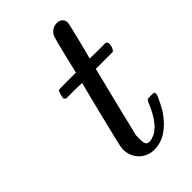

<svg xmlns="http://www.w3.org/2000/svg" viewBox="-199 -693 771 771"><g transform="rotate(-45 186.5 -307.5)"><path d="M94 -385Q87 -392 87 -395Q87 -399 90.5 -411.5Q94 -424 95 -425Q97 -430 103.5 -430.5Q110 -431 149 -431H196L215 -511Q231 -577 235.5 -590.5Q240 -604 248 -612Q262 -626 281 -626Q313 -626 315 -597Q315 -589 296 -513Q276 -434 275 -433Q275 -431 320 -431H366Q373 -424 373 -420Q373 -398 360 -385H263L227 -240Q221 -218 215.5 -194Q210 -170 205.5 -152Q201 -134 197.5 -119Q194 -104 191.5 -95.5Q189 -87 189 -86Q188 -80 188 -61Q188 -29 201 -27Q213 -23 229 -30Q253 -37 276 -66Q299 -95 316 -138Q321 -149 324 -151Q327 -153 342 -153Q359 -153 361 -151Q367 -146 360 -130Q349 -105 335 -80Q304 -31 263 -6Q232 11 202 11Q162 11 136.5 -15Q111 -41 111 -81Q111 -94 148 -241Q183 -382 184 -383Q184 -385 139 -385Z"/></g></svg>

Font: KaTeX_Main
Style: Italic
Weight: 400
Version: Version 1.1; ttfautohint (v1.3)